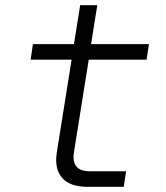

<svg xmlns="http://www.w3.org/2000/svg" viewBox="-20 -720 640 740"><path d="M316 0Q250 0 219.5 -34.5Q189 -69 199 -133L256 -490H98L107 -550H265L289 -700H355L331 -550H554L545 -490H322L265 -133Q254 -60 325 -60H466L457 0Z"/></svg>

Font: NKDuy Mono ExtraLight
Style: Italic
Weight: 200
Italic angle: -9°
Monospace: yes
Designer: NKDuy
Foundry: NKDuy
Version: Version 2.251; ttfautohint (v1.8.4.7-5d5b)